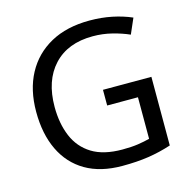

<svg xmlns="http://www.w3.org/2000/svg" viewBox="-107 -830 942 946"><g transform="rotate(-15 364.0 -357.0)"><path d="M407 -377H654V-27Q596 -8 537 1Q478 10 403 10Q292 10 216 -34.5Q140 -79 100.5 -161.5Q61 -244 61 -357Q61 -469 105 -551Q149 -633 231.5 -678.5Q314 -724 431 -724Q491 -724 544.5 -713Q598 -702 644 -682L610 -604Q572 -621 524.5 -633Q477 -645 426 -645Q298 -645 226.5 -568Q155 -491 155 -357Q155 -272 182.5 -206.5Q210 -141 269 -104.5Q328 -68 424 -68Q471 -68 504 -73Q537 -78 564 -85V-297H407Z"/></g></svg>

Font: Noto Sans Chakma
Style: Regular
Weight: 400
Designer: Zachary Quinn Scheuren - Monotype Design Team
Foundry: Monotype Imaging Inc.
Version: Version 2.003; ttfautohint (v1.8.4.7-5d5b)